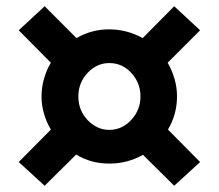

<svg xmlns="http://www.w3.org/2000/svg" viewBox="-20 -645 701 615"><path d="M123 -50 40 -126 143 -230Q129 -253 121 -280.5Q113 -308 113 -336Q113 -365 121 -393Q129 -421 143 -444L40 -548L123 -625L225 -523Q273 -551 330 -551Q386 -551 437 -523L538 -625L621 -548L517 -444Q531 -420 539 -392.5Q547 -365 547 -336Q547 -279 518 -230L621 -126L538 -50L438 -149Q388 -121 330 -121Q271 -121 224 -150ZM330 -229Q371 -229 400.5 -261Q430 -293 430 -336Q430 -379 401 -411Q372 -443 330 -443Q290 -443 260.5 -411.5Q231 -380 231 -336Q231 -291 261 -260Q291 -229 330 -229Z"/></svg>

Font: Lil Grotesk Bold
Style: Regular
Weight: 700
Designer: Bastien Sozeau
Foundry: NBR — Bastien Sozeau
Version: Version 4.002; ttfautohint (v1.8.4.7-5d5b)